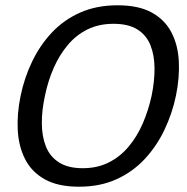

<svg xmlns="http://www.w3.org/2000/svg" viewBox="-20 -696 707 726"><path d="M278.7 10Q199.2 10 149.2 -18Q99.3 -46 74.8 -94.5Q50.2 -143 47.1 -205Q44 -267 58 -334Q72 -402 101.6 -463.5Q131.2 -525 176.2 -573Q221.3 -621 283.2 -648.5Q345.2 -676 424.7 -676Q504.2 -676 554 -648.5Q603.8 -621 628.5 -573Q653.2 -525 656.2 -463.5Q659.3 -402 645.3 -334Q631.3 -267 601.8 -205Q572.2 -143 527 -94.5Q481.8 -46 420 -18Q358.2 10 278.7 10ZM292.8 -60Q348.3 -60 391.4 -81.8Q434.5 -103.5 466.4 -141.6Q498.3 -179.7 519.8 -229.2Q541.2 -278.7 553.3 -334Q564.7 -389.5 564.3 -438.5Q564 -487.5 548.7 -525.5Q533.3 -563.5 499.2 -584.8Q465 -606 409.5 -606Q354 -606 310.9 -584.8Q267.8 -563.5 236 -525.5Q204.2 -487.5 182.8 -438.5Q161.3 -389.5 150 -334Q137.8 -278.7 138.2 -229.2Q138.5 -179.7 153.8 -141.6Q169 -103.5 203.2 -81.8Q237.3 -60 292.8 -60Z"/></svg>

Font: Epunda Sans Light
Style: Italic
Weight: 300
Italic angle: -12.0243°
Designer: Simon Atzbach
Foundry: typofactur
Version: Version 2.204